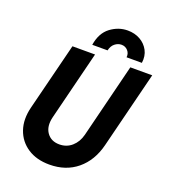

<svg xmlns="http://www.w3.org/2000/svg" viewBox="-147 -911 905 1030"><g transform="rotate(20 305.0 -396.0)"><path d="M254.2 13.9Q180.6 13.9 129.9 -19.4Q79.2 -52.8 59.4 -110.1Q39.6 -167.4 57.6 -239.6L154.2 -625H283.3L184.7 -229.9Q171.5 -175 195.8 -140.6Q220.1 -106.2 267.4 -106.2Q309 -106.2 338.5 -132.3Q368.1 -158.3 379.2 -201.4L484.7 -625H609.7L500 -186.1Q476.4 -92.4 412.2 -39.2Q347.9 13.9 254.2 13.9ZM251.4 -668.8Q262.5 -738.9 307.3 -772.6Q352.1 -806.2 404.9 -806.2Q445.1 -806.2 476.4 -788.5Q507.6 -770.8 524 -739.9Q540.3 -709 534.7 -668.8H447.2Q450 -691 435.8 -706.9Q421.5 -722.9 399.3 -722.9Q379.2 -722.9 361.8 -709Q344.4 -695.1 338.9 -668.8Z"/></g></svg>

Font: Afacad
Style: Bold Italic
Weight: 700
Italic angle: -14°
Designer: Kristian Moeller
Foundry: Dicotype
Version: Version 1.000; ttfautohint (v1.8.4.7-5d5b)